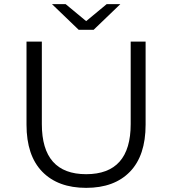

<svg xmlns="http://www.w3.org/2000/svg" viewBox="-20 -901 832 927"><path d="M432 -757H360L231 -881H297L396 -799L495 -881H561ZM611 -700H683V-299Q683 -150 607.5 -72Q532 6 396 6Q260 6 184 -72Q108 -150 108 -299V-700H182V-302Q182 -60 396 -60Q611 -60 611 -302Z"/></svg>

Font: mBank
Style: Regular
Weight: 400
Designer: Julieta Ulanovsky
Foundry: Julieta Ulanovsky
Version: Version 7.200;PS 007.200;hotconv 1.0.88;makeotf.lib2.5.64775